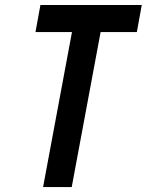

<svg xmlns="http://www.w3.org/2000/svg" viewBox="-20 -759 595 779"><path d="M154.8 0 272 -628.9H124L144 -738.8H555.2L535.2 -628.9H388.2L271 0Z"/></svg>

Font: Involve SemiBold Oblique
Style: Italic
Weight: 600
Italic angle: -10.5°
Designer: Stefan Peev
Foundry: Context Ltd.
Version: Version 1.001